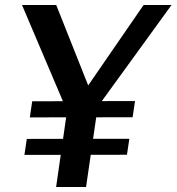

<svg xmlns="http://www.w3.org/2000/svg" viewBox="-20 -743 702 763"><path d="M203 0 246.5 -302 67.5 -723H203.5L330.5 -403.5L550.5 -723H661.5L368.5 -319L322 0ZM77 -127.5 86.5 -191 494 -191.5 484.5 -128ZM98.5 -276.5 108 -340.5 516.5 -341.5 507 -277Z"/></svg>

Font: Public Sans Thin Medium
Style: Italic
Weight: 500
Italic angle: -8°
Version: Version 2.001